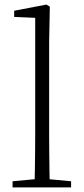

<svg xmlns="http://www.w3.org/2000/svg" viewBox="-20 -820 366 840"><path d="M35 0V-27L154 -38H173L291 -27V0ZM131 0Q132 -30 132.5 -69Q133 -108 133.5 -149.5Q134 -191 134 -226V-742L42 -746V-773L183 -800L198 -791L195 -637V-226Q195 -191 195.5 -149.5Q196 -108 196.5 -69Q197 -30 198 0Z"/></svg>

Font: Noto Serif KR ExtraLight
Style: Regular
Weight: 200
Designer: Ryoko NISHIZUKA 西塚涼子 (kana & ideographs); Frank Grießhammer (Latin, Greek & Cyrillic); Wenlong ZHANG 张文龙 (bopomofo); San
Foundry: Adobe
Version: Version 2.002-H1;hotconv 1.1.0;makeotfexe 2.6.0